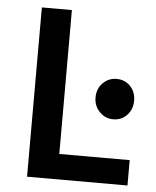

<svg xmlns="http://www.w3.org/2000/svg" viewBox="-49 -696 600 739"><g transform="rotate(5 251.0 -327.0)"><path d="M83 0V-654H199V-98H471V0ZM394 -249Q363 -249 341 -271.5Q319 -294 319 -327Q319 -361 341 -383Q363 -405 394 -405Q426 -405 447 -383Q468 -361 468 -327Q468 -294 447 -271.5Q426 -249 394 -249Z"/></g></svg>

Font: Source Sans 3 SemiBold
Style: Regular
Weight: 600
Designer: Paul D. Hunt
Foundry: Adobe
Version: Version 3.046;hotconv 1.0.118;makeotfexe 2.5.65603